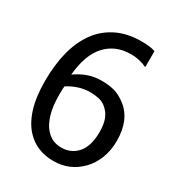

<svg xmlns="http://www.w3.org/2000/svg" viewBox="-180 -854 905 982"><g transform="rotate(30 273.0 -363.0)"><path d="M513.2 -235.8Q513.2 -179.7 494.6 -132.3Q476.1 -85 444.8 -53.2Q412.1 -19.5 371.6 -2.2Q331.1 15.1 282.2 15.1Q232.9 15.1 192.6 -1.5Q152.3 -18.1 121.6 -50.8Q84 -90.3 62.7 -156.5Q41.5 -222.7 41.5 -319.3Q41.5 -414.1 61 -490.5Q80.6 -566.9 121.1 -623.5Q160.6 -678.7 223.1 -709.7Q285.6 -740.7 367.7 -740.7Q392.1 -740.7 413.1 -738.3Q434.1 -735.8 450.2 -730.5V-637.2H445.8Q432.6 -644.5 407.7 -650.6Q382.8 -656.7 354.5 -656.7Q263.7 -656.7 207.8 -595.5Q151.9 -534.2 141.6 -413.6Q176.3 -438 212.9 -451.2Q249.5 -464.4 293 -464.4Q335.4 -464.4 367.4 -455.8Q399.4 -447.3 434.1 -421.4Q474.1 -391.1 493.7 -344.7Q513.2 -298.3 513.2 -235.8ZM414.1 -231.9Q414.1 -276.9 402.3 -307.1Q390.6 -337.4 364.3 -358.9Q345.2 -374.5 321 -379.4Q296.9 -384.3 271.5 -384.3Q237.3 -384.3 205.1 -374Q172.9 -363.8 141.6 -344.2Q140.6 -333.5 140.1 -323.5Q139.6 -313.5 139.6 -298.3Q139.6 -222.7 154.5 -176.3Q169.4 -129.9 191.4 -106Q212.4 -83 234.6 -73.7Q256.8 -64.5 282.7 -64.5Q341.3 -64.5 377.7 -106.4Q414.1 -148.4 414.1 -231.9Z"/></g></svg>

Font: Phetsarath
Style: Regular
Weight: 400
Designer: Danh Hong
Foundry: Danh Hong
Version: Version 1.01